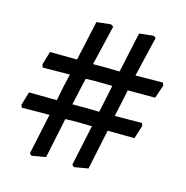

<svg xmlns="http://www.w3.org/2000/svg" viewBox="-86 -656 682 704"><g transform="rotate(15 255.0 -304.5)"><path d="M86 -41 119 -196 14 -195 10 -205 25 -256 131 -255 142 -310 153 -358 50 -357 46 -368 61 -419 164 -418 197 -569 251 -575 261 -569 225 -417H275L326 -416L359 -569L413 -575L422 -569L386 -417L490 -418L494 -407L477 -357H373L366 -323L351 -254L454 -255L458 -245L442 -194L340 -195L308 -43L255 -34L247 -41L280 -196L216 -197L179 -196L147 -43L94 -34ZM304 -310 314 -358 251 -359 213 -358 205 -323 190 -255H239L292 -254Z"/></g></svg>

Font: Alegreya SC Medium
Style: Regular
Weight: 500
Designer: Juan Pablo del Peral
Foundry: Huerta Tipografica
Version: Version 2.007; ttfautohint (v1.6)